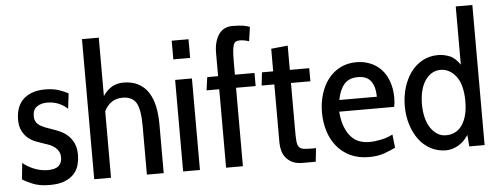

<svg xmlns="http://www.w3.org/2000/svg" viewBox="-50 -882 2662 1024"><g transform="rotate(-5 1281.0 -370.0)"><path d="M178 10C212 10 239.7 5.5 261 -3.5C282.3 -12.5 299 -24.2 311 -38.5C323 -52.8 331.2 -68.7 335.5 -86C339.8 -103.3 342 -120 342 -136C342 -161.3 338 -182.5 330 -199.5C322 -216.5 312 -230.5 300 -241.5C288 -252.5 275.2 -261.2 261.5 -267.5C247.8 -273.8 235 -279 223 -283L181.5 -298C169.2 -302.7 158.8 -307.8 150.5 -313.5C142.2 -319.2 135.8 -326 131.5 -334C127.2 -342 125 -351.7 125 -363C125 -386.3 132.3 -403.2 147 -413.5C161.7 -423.8 180 -429 202 -429C225.3 -429 246.5 -424.8 265.5 -416.5C284.5 -408.2 299.7 -398 311 -386L321 -468C308.3 -475.3 291.7 -482.5 271 -489.5C250.3 -496.5 226 -500 198 -500C168.7 -500 143.8 -495.8 123.5 -487.5C103.2 -479.2 86.8 -468.2 74.5 -454.5C62.2 -440.8 53.3 -425.2 48 -407.5C42.7 -389.8 40 -371.7 40 -353C40 -328.3 44 -308 52 -292C60 -276 70.2 -262.8 82.5 -252.5C94.8 -242.2 108.7 -234 124 -228C139.3 -222 154.3 -216.7 169 -212C178.3 -209.3 187.8 -206 197.5 -202C207.2 -198 216 -192.8 224 -186.5C232 -180.2 238.5 -172.5 243.5 -163.5C248.5 -154.5 251 -143.7 251 -131C251 -111.7 245 -96.7 233 -86C221 -75.3 201.3 -70 174 -70C160 -70 146.2 -71.7 132.5 -75C118.8 -78.3 106.3 -82.5 95 -87.5C83.7 -92.5 73.3 -98 64 -104C54.7 -110 47.3 -115.3 42 -120L33 -33C44.3 -25 62.3 -15.8 87 -5.5C111.7 4.8 142 10 178 10Z M699 0H789V-262C789 -297.3 785.8 -329.5 779.5 -358.5C773.2 -387.5 763.2 -412.5 749.5 -433.5C735.8 -454.5 718 -470.8 696 -482.5C674 -494.2 647.3 -500 616 -500C570.7 -500 534.3 -479 507 -437V-750H417V0H507V-356C528.3 -398.7 561 -420 605 -420C639.7 -420 664 -408.2 678 -384.5C692 -360.8 699 -320 699 -262Z M893 -600H983V-700H893ZM893 0H983V-490H893Z M1213 -420H1318V-490H1213V-550C1213 -574.7 1213.5 -594.8 1214.5 -610.5C1215.5 -626.2 1217.5 -638.5 1220.5 -647.5C1223.5 -656.5 1227.7 -662.5 1233 -665.5C1238.3 -668.5 1245.7 -670 1255 -670C1261 -670 1268.3 -669.3 1277 -668C1285.7 -666.7 1294.7 -664.3 1304 -661L1315 -737L1298 -742.5C1292.7 -744.2 1286.7 -745.5 1280 -746.5C1273.3 -747.5 1265.5 -748.3 1256.5 -749C1247.5 -749.7 1236.3 -750 1223 -750C1189.7 -750 1164.7 -737.3 1148 -712C1131.3 -686.7 1123 -654 1123 -614V-490H1065L1055 -420H1123V0H1213Z M1602 10 1610 -62H1586C1567.3 -62 1552.8 -62.8 1542.5 -64.5C1532.2 -66.2 1524.3 -70.3 1519 -77C1513.7 -83.7 1510.3 -93.7 1509 -107C1507.7 -120.3 1507 -138.7 1507 -162V-420H1611V-490H1507V-620L1418 -611V-490H1358L1350 -420H1418V-107C1418 -92.3 1420 -78 1424 -64C1428 -50 1434.5 -37.5 1443.5 -26.5C1452.5 -15.5 1464.2 -6.7 1478.5 0C1492.8 6.7 1510 10 1530 10Z M1750 -245H2044C2046 -253.7 2047.3 -262 2048 -270C2048.7 -278 2049 -285.7 2049 -293C2049 -325.7 2044.3 -355 2035 -381C2025.7 -407 2012.8 -428.7 1996.5 -446C1980.2 -463.3 1960.7 -476.7 1938 -486C1915.3 -495.3 1890.7 -500 1864 -500C1831.3 -500 1802.2 -493.3 1776.5 -480C1750.8 -466.7 1729.3 -448.7 1712 -426C1694.7 -403.3 1681.3 -376.7 1672 -346C1662.7 -315.3 1658 -283 1658 -249C1658 -213.7 1662.8 -180.3 1672.5 -149C1682.2 -117.7 1696.7 -90.2 1716 -66.5C1735.3 -42.8 1759.3 -24.2 1788 -10.5C1816.7 3.2 1850 10 1888 10C1918.7 10 1945.8 5.8 1969.5 -2.5C1993.2 -10.8 2013.3 -19.3 2030 -28L2022 -99C2003.3 -89 1982.5 -81.7 1959.5 -77C1936.5 -72.3 1915.3 -70 1896 -70C1878.7 -70 1861.8 -72.7 1845.5 -78C1829.2 -83.3 1814.5 -92.8 1801.5 -106.5C1788.5 -120.2 1777.3 -138.2 1768 -160.5C1758.7 -182.8 1752.7 -211 1750 -245ZM1865 -420C1897.7 -420 1921.2 -409.8 1935.5 -389.5C1949.8 -369.2 1957 -341.7 1957 -307H1756C1762.7 -343 1774.5 -370.8 1791.5 -390.5C1808.5 -410.2 1833 -420 1865 -420Z M2425 0H2507V-750H2418V-438C2401.3 -463.3 2382.7 -480 2362 -488C2341.3 -496 2321 -500 2301 -500C2269.7 -500 2241.5 -493 2216.5 -479C2191.5 -465 2170.5 -446.2 2153.5 -422.5C2136.5 -398.8 2123.5 -371.7 2114.5 -341C2105.5 -310.3 2101 -278.3 2101 -245C2101 -209 2105.8 -175.5 2115.5 -144.5C2125.2 -113.5 2138.7 -86.5 2156 -63.5C2173.3 -40.5 2194.3 -22.5 2219 -9.5C2243.7 3.5 2271 10 2301 10C2321.7 10 2342.8 4 2364.5 -8C2386.2 -20 2404.7 -38 2420 -62ZM2307 -420C2339.7 -420 2367.5 -405.2 2390.5 -375.5C2413.5 -345.8 2425 -301.3 2425 -242C2425 -211.3 2421.8 -185.2 2415.5 -163.5C2409.2 -141.8 2400.7 -124 2390 -110C2379.3 -96 2366.8 -85.8 2352.5 -79.5C2338.2 -73.2 2323 -70 2307 -70C2289 -70 2273 -74.7 2259 -84C2245 -93.3 2233 -105.8 2223 -121.5C2213 -137.2 2205.5 -155.7 2200.5 -177C2195.5 -198.3 2193 -221 2193 -245C2193 -269.7 2195.5 -292.8 2200.5 -314.5C2205.5 -336.2 2213 -354.7 2223 -370C2233 -385.3 2245 -397.5 2259 -406.5C2273 -415.5 2289 -420 2307 -420Z"/></g></svg>

Font: Cabin Condensed
Style: Regular
Weight: 400
Designer: Pablo Impallari
Foundry: Pablo Impallari. www.impallari.com Igino Marini. www.ikern.com
Version: Version 1.006